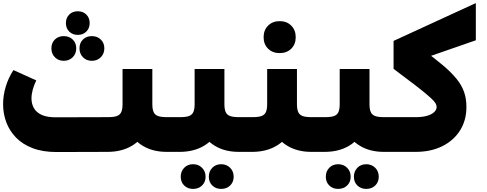

<svg xmlns="http://www.w3.org/2000/svg" viewBox="-22 -984 3153 1244"><path d="M344 1Q255 1 189.5 -24Q124 -49 81.5 -93Q39 -137 18.5 -192.5Q-2 -248 -2 -309Q-2 -365 15 -422Q32 -479 65 -530L213 -463Q198 -432 190 -402.5Q182 -373 182 -346Q182 -311 198 -283Q214 -255 248.5 -239.5Q283 -224 338 -224L679 -225Q716 -225 736 -232.5Q756 -240 764 -258.5Q772 -277 772 -309V-537H965V-309Q965 -214 930 -145Q895 -76 831 -38.5Q767 -1 679 0ZM1058 0Q970 0 906 -37.5Q842 -75 807 -144.5Q772 -214 772 -309H965Q965 -277 973 -258.5Q981 -240 1001 -232.5Q1021 -225 1058 -225H1088V0ZM1088 0V-225Q1096 -225 1102 -194.5Q1108 -164 1108 -114Q1108 -62 1102 -31Q1096 0 1088 0ZM482 -911Q516 -911 537.5 -889.5Q559 -868 559 -835Q559 -801 537.5 -779.5Q516 -758 482 -758Q448 -758 426.5 -779.5Q405 -801 405 -835Q405 -868 426.5 -889.5Q448 -911 482 -911ZM573 -750Q608 -750 631 -728Q654 -706 654 -671Q654 -636 631 -613Q608 -590 573 -590Q538 -590 515.5 -613Q493 -636 493 -671Q493 -706 515.5 -728Q538 -750 573 -750ZM391 -750Q426 -750 449 -728Q472 -706 472 -671Q472 -636 449 -613Q426 -590 391 -590Q356 -590 333.5 -613Q311 -636 311 -671Q311 -706 333.5 -728Q356 -750 391 -750Z M1088 0V-225H1146Q1183 -225 1203 -232.5Q1223 -240 1231 -258.5Q1239 -277 1239 -309V-537H1432V-309Q1432 -214 1397 -145Q1362 -76 1298 -38.5Q1234 -1 1146 0ZM1525 0Q1437 0 1373 -37.5Q1309 -75 1274 -144.5Q1239 -214 1239 -309H1432Q1432 -277 1440 -258.5Q1448 -240 1468 -232.5Q1488 -225 1525 -225H1558V0ZM1558 0V-225Q1566 -225 1572 -194.5Q1578 -164 1578 -114Q1578 -62 1572 -31Q1566 0 1558 0ZM1088 0Q1080 0 1074 -31Q1068 -62 1068 -114Q1068 -164 1074 -194.5Q1080 -225 1088 -225ZM1411 240Q1376 240 1353.5 218Q1331 196 1331 161Q1331 126 1353.5 103Q1376 80 1411 80Q1446 80 1469 103Q1492 126 1492 161Q1492 196 1469 218Q1446 240 1411 240ZM1229 240Q1194 240 1171.5 218Q1149 196 1149 161Q1149 126 1171.5 103Q1194 80 1229 80Q1264 80 1287 103Q1310 126 1310 161Q1310 196 1287 218Q1264 240 1229 240Z M1558 0V-225H1616Q1653 -225 1673 -232.5Q1693 -240 1701 -258.5Q1709 -277 1709 -309V-537H1902V-309Q1902 -214 1867 -145Q1832 -76 1768 -38.5Q1704 -1 1616 0ZM1995 0Q1907 0 1843 -37.5Q1779 -75 1744 -144.5Q1709 -214 1709 -309H1902Q1902 -277 1910 -258.5Q1918 -240 1938 -232.5Q1958 -225 1995 -225H2028V0ZM2028 0V-225Q2036 -225 2042 -194.5Q2048 -164 2048 -114Q2048 -62 2042 -31Q2036 0 2028 0ZM1558 0Q1550 0 1544 -31Q1538 -62 1538 -114Q1538 -164 1544 -194.5Q1550 -225 1558 -225ZM1790 -640Q1744 -640 1715 -668.5Q1686 -697 1686 -743Q1686 -789 1715 -818Q1744 -847 1790 -847Q1836 -847 1865 -818Q1894 -789 1894 -743Q1894 -697 1865 -668.5Q1836 -640 1790 -640Z M2028 0V-225H2086Q2123 -225 2143 -232.5Q2163 -240 2171 -258.5Q2179 -277 2179 -309V-537H2372V-309Q2372 -214 2337 -145Q2302 -76 2238 -38.5Q2174 -1 2086 0ZM2465 0Q2377 0 2313 -37.5Q2249 -75 2214 -144.5Q2179 -214 2179 -309H2372Q2372 -277 2380 -258.5Q2388 -240 2408 -232.5Q2428 -225 2465 -225H2498V0ZM2498 0V-225Q2506 -225 2512 -194.5Q2518 -164 2518 -114Q2518 -62 2512 -31Q2506 0 2498 0ZM2028 0Q2020 0 2014 -31Q2008 -62 2008 -114Q2008 -164 2014 -194.5Q2020 -225 2028 -225ZM2351 240Q2316 240 2293.5 218Q2271 196 2271 161Q2271 126 2293.5 103Q2316 80 2351 80Q2386 80 2409 103Q2432 126 2432 161Q2432 196 2409 218Q2386 240 2351 240ZM2169 240Q2134 240 2111.5 218Q2089 196 2089 161Q2089 126 2111.5 103Q2134 80 2169 80Q2204 80 2227 103Q2250 126 2250 161Q2250 196 2227 218Q2204 240 2169 240Z M2498 0V-225H2672Q2716 -225 2746 -234Q2776 -243 2791.5 -258Q2807 -273 2807 -291Q2807 -302 2800 -314.5Q2793 -327 2772 -346.5Q2751 -366 2711.5 -398Q2672 -430 2606 -479L2528 -538L2643 -718L2713 -666Q2792 -608 2846.5 -562Q2901 -516 2935 -474.5Q2969 -433 2984.5 -389Q3000 -345 3000 -291Q3000 -204 2958.5 -138.5Q2917 -73 2843 -36.5Q2769 0 2672 0ZM2528 -538V-719L3061 -964V-723ZM2498 0Q2490 0 2484 -31Q2478 -62 2478 -114Q2478 -164 2484 -194.5Q2490 -225 2498 -225Z"/></svg>

Font: Alexandria Black
Style: Regular
Weight: 900
Designer: Mohamed Gaber
Foundry: Kief Type Foundry
Version: Version 5.100